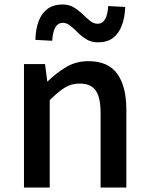

<svg xmlns="http://www.w3.org/2000/svg" viewBox="-20 -837 664 857"><path d="M87 0V-551H181L191 -474H193Q231 -511 275 -537.5Q319 -564 375 -564Q463 -564 503.5 -507.5Q544 -451 544 -346V0H429V-332Q429 -403 407 -433.5Q385 -464 336 -464Q298 -464 268.5 -445.5Q239 -427 202 -390V0ZM418 -648Q388 -648 366.5 -661Q345 -674 327.5 -691.5Q310 -709 294 -722Q278 -735 261 -735Q238 -735 226.5 -714Q215 -693 213 -655L138 -659Q139 -707 152.5 -742.5Q166 -778 192.5 -797.5Q219 -817 259 -817Q288 -817 309.5 -804Q331 -791 348.5 -774Q366 -757 382 -744Q398 -731 416 -731Q438 -731 449.5 -752Q461 -773 463 -810L539 -806Q537 -758 523.5 -722.5Q510 -687 484 -667.5Q458 -648 418 -648Z"/></svg>

Font: Noto Sans JP Thin Medium
Style: Regular
Weight: 500
Version: Version 2.004-H2;hotconv 1.0.118;makeotfexe 2.5.65603